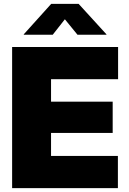

<svg xmlns="http://www.w3.org/2000/svg" viewBox="-20 -970 664 990"><path d="M42.5 0V-727.5H588.9V-561.5H243.2V-445.8H561V-284.7H243.2V-166H587.9V0ZM252 -791H102.5V-793L244.1 -950.2H385.3L528.8 -793V-791H379.4L314.5 -870.6Z"/></svg>

Font: Inter 24pt Black
Style: Regular
Weight: 900
Designer: Rasmus Andersson
Foundry: rsms
Version: Version 4.001;git-66647c0bb